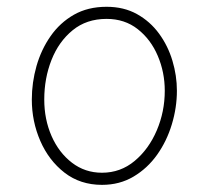

<svg xmlns="http://www.w3.org/2000/svg" viewBox="-20 -526 606 557"><path d="M289.1 -506.3Q339.4 -506.3 377.4 -485.1Q415.5 -463.9 441.4 -428.5Q467.3 -393.1 480.2 -349.9Q493.2 -306.6 493.2 -262.7Q493.2 -213.9 478.5 -165.3Q463.9 -116.7 435.8 -77.1Q407.7 -37.6 367.4 -13.7Q327.1 10.3 275.9 10.3Q212.9 10.3 167.2 -25.1Q121.6 -60.5 96.9 -117.2Q72.3 -173.8 72.3 -237.3Q72.3 -286.6 85.9 -334.5Q99.6 -382.3 126.7 -421.1Q153.8 -460 194.3 -483.2Q234.9 -506.3 289.1 -506.3ZM289.1 -471.2Q231 -471.2 190.7 -438.2Q150.4 -405.3 129.4 -352.1Q108.4 -298.8 108.4 -237.3Q108.4 -179.7 129.6 -131.3Q150.9 -83 188.7 -54Q226.6 -24.9 275.9 -24.9Q329.6 -24.9 370.6 -59.1Q411.6 -93.3 434.8 -147.7Q458 -202.1 458 -262.7Q458 -316.4 437.7 -364Q417.5 -411.6 379.6 -441.4Q341.8 -471.2 289.1 -471.2Z"/></svg>

Font: Mikhak-DS1-FD ExtraLight
Style: Regular
Weight: 200
Designer: Amin Abedi
Version: Version 3.2